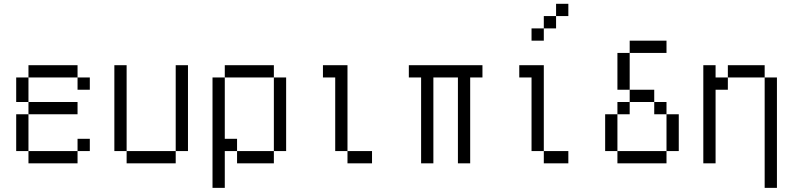

<svg xmlns="http://www.w3.org/2000/svg" viewBox="-20 -832 4040 978"><path d="M437.5 -62.5V-125H375V-62.5H125V0H375V-62.5ZM375 -250V-312.5H125V-250H62.5V-62.5H125V-250ZM437.5 -375V-437.5H375V-375ZM125 -312.5Q125 -312.5 125 -437.5H62.5Q62.5 -437.5 62.5 -312.5ZM125 -437.5H375V-500H125Z M625 -62.5V0H875V-62.5ZM625 -62.5V-500H562.5V-62.5ZM875 -62.5H937.5V-500H875Z M1062.5 -437.5V125H1125V-62.5H1187.5V0H1375V-62.5H1187.5V-125H1125V-437.5ZM1375 -62.5H1437.5Q1437.5 -62.5 1437.5 -437.5H1375Q1375 -437.5 1375 -62.5ZM1125 -437.5H1375V-500H1125Z M1875 0V-62.5H1750V0ZM1750 -62.5V-500H1625V-437.5H1687.5Q1687.5 -437.5 1687.5 -62.5Z M2437.5 -437.5V-500H2062.5V-437.5H2125V0H2187.5V-437.5H2312.5V0H2375V-437.5Z M2875 0V-62.5H2750V0ZM2875 -750V-812.5H2812.5V-750H2750V-687.5H2687.5V-625H2750V-687.5H2812.5V-750ZM2750 -62.5V-500H2625V-437.5H2687.5Q2687.5 -437.5 2687.5 -62.5Z M3375 -562.5V-625H3187.5V-562.5H3125V-375H3187.5V-312.5H3125V-250H3062.5V-62.5H3125V0H3375V-62.5H3125V-250H3187.5V-312.5H3312.5V-250H3375V-62.5H3437.5V-250H3375V-312.5H3312.5V-375H3187.5V-562.5Z M3875 -437.5V125H3937.5V-437.5ZM3562.5 -500Q3562.5 -500 3562.5 0H3625Q3625 0 3625 -375H3687.5V-437.5H3625V-500ZM3687.5 -437.5H3875V-500H3687.5Z"/></svg>

Font: CalcUnifontExMono
Style: Regular
Weight: 500
Version: Version 15.0.06